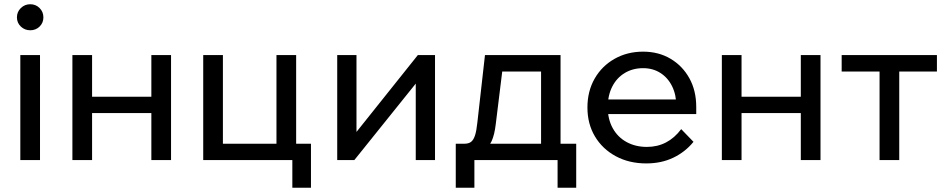

<svg xmlns="http://www.w3.org/2000/svg" viewBox="-20 -756 4470 907"><path d="M169 0H76V-496H169ZM123 -613Q97 -613 78.5 -630.5Q60 -648 60 -674Q60 -700 78.5 -718Q97 -736 123 -736Q149 -736 167 -718Q185 -700 185 -674Q185 -648 167 -630.5Q149 -613 123 -613Z M695 0V-496H788V0ZM322 0V-496H415V0ZM367 -222V-299H747V-222Z M940 0V-496H1033V-16L959 -77H1340L1286 -16V-496H1379V0ZM1361 131V-77H1449V131Z M1573 0V-496H1664V-122L1657 -124L1954 -496H2035V0H1944V-374L1952 -371L1654 0Z M2155 -34V-77H2173Q2194 -77 2205.5 -86Q2217 -95 2224 -116.5Q2231 -138 2235 -177L2271 -496H2628V-46H2536V-479L2601 -418H2286L2360 -479L2322 -170Q2316 -119 2302.5 -89.5Q2289 -60 2263 -47Q2237 -34 2192 -34ZM2133 131V-77H2702V131H2614V-59L2672 0H2186L2221 -59V131Z M3198 -146 3256 -86Q3217 -38 3160.5 -11Q3104 16 3033 16Q2952 16 2889 -18Q2826 -52 2790.5 -111.5Q2755 -171 2755 -248Q2755 -325 2789 -384.5Q2823 -444 2883 -478Q2943 -512 3018 -512Q3091 -512 3147.5 -478.5Q3204 -445 3236.5 -386.5Q3269 -328 3269 -251V-245H3175V-254Q3175 -308 3155 -348.5Q3135 -389 3099.5 -411.5Q3064 -434 3018 -434Q2969 -434 2931 -411Q2893 -388 2872 -346.5Q2851 -305 2851 -249Q2851 -193 2874.5 -150.5Q2898 -108 2940 -85Q2982 -62 3036 -62Q3135 -62 3198 -146ZM3269 -217H2824V-286H3253L3269 -251Z M3763 0V-496H3856V0ZM3390 0V-496H3483V0ZM3435 -222V-299H3815V-222Z M4135 0V-467H4228V0ZM3956 -418V-496H4406V-418Z"/></svg>

Font: Wix Madefor Display Medium
Style: Regular
Weight: 500
Designer: Dalton Maag Ltd
Foundry: Dalton Maag Ltd
Version: Version 3.100